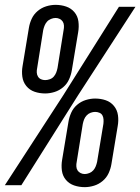

<svg xmlns="http://www.w3.org/2000/svg" viewBox="-47 -763 578 791"><path d="M139 -378Q116 -378 95.5 -385Q75 -392 61.5 -408.5Q48 -425 45 -447Q42 -469 46 -491L72 -648Q75 -667 83.5 -685.5Q92 -704 108 -717.5Q124 -731 143.5 -737Q163 -743 182 -743Q205 -743 225.5 -736Q246 -729 259.5 -713Q273 -697 276 -675Q279 -653 275 -630L249 -474Q246 -455 237.5 -436Q229 -417 213 -403.5Q197 -390 177.5 -384Q158 -378 139 -378ZM-27 0 212 -368 443 -735H511L273 -368L41 0ZM139 -433Q148 -433 158 -436.5Q168 -440 174.5 -447.5Q181 -455 184.5 -464Q188 -473 190 -483L215 -639Q217 -648 216.5 -657.5Q216 -667 211.5 -674Q207 -681 199 -685Q191 -689 182 -689Q173 -689 163 -685Q153 -681 146.5 -673.5Q140 -666 136.5 -657Q133 -648 131 -639L106 -482Q104 -473 104.5 -464Q105 -455 109.5 -447.5Q114 -440 122 -436.5Q130 -433 139 -433ZM302 8Q279 8 258.5 1Q238 -6 224.5 -22Q211 -38 208 -60Q205 -82 209 -105L235 -261Q238 -280 246.5 -299Q255 -318 271 -331.5Q287 -345 306.5 -351Q326 -357 345 -357Q368 -357 388.5 -350Q409 -343 422.5 -326.5Q436 -310 439 -288Q442 -266 438 -244L412 -87Q409 -68 400.5 -49.5Q392 -31 376 -17.5Q360 -4 340.5 2Q321 8 302 8ZM302 -46Q311 -46 321 -50Q331 -54 337.5 -61.5Q344 -69 347.5 -78Q351 -87 353 -96L379 -253Q380 -262 379.5 -271Q379 -280 375 -287.5Q371 -295 362.5 -298.5Q354 -302 345 -302Q336 -302 326.5 -298.5Q317 -295 310 -287.5Q303 -280 299.5 -271Q296 -262 294 -252L269 -96Q267 -87 267.5 -77.5Q268 -68 272.5 -61Q277 -54 285 -50Q293 -46 302 -46Z"/></svg>

Font: Iosevka QP Light
Style: Italic
Weight: 300
Italic angle: -9°
Designer: Belleve Invis
Foundry: Belleve Invis
Version: Version 20.0.0; ttfautohint (v1.8.4)